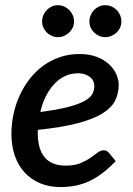

<svg xmlns="http://www.w3.org/2000/svg" viewBox="-20 -730 526 757"><path d="M25 0ZM448 -395.5Q448 -362 434.2 -334Q420.5 -306 385 -283.5Q349.5 -261 287.5 -244.5Q225.5 -228 129 -218V-205Q129 -141.5 156.5 -109.2Q184 -77 239 -77Q273.5 -77 296.5 -86.5Q319.5 -96 335.8 -107.2Q352 -118.5 364.2 -128Q376.5 -137.5 390 -137.5Q400.5 -137.5 409.5 -127.5L436.5 -94.5Q410.5 -68 385.5 -48.8Q360.5 -29.5 334.5 -17Q308.5 -4.5 280 1.5Q251.5 7.5 218 7.5Q173.5 7.5 138 -7.5Q102.5 -22.5 77.2 -49.8Q52 -77 38.5 -115.8Q25 -154.5 25 -202.5Q25 -242.5 33.5 -281.2Q42 -320 58.2 -355Q74.5 -390 97.8 -419.8Q121 -449.5 150.8 -471Q180.5 -492.5 216.2 -504.8Q252 -517 293 -517Q332.5 -517 361.5 -505.8Q390.5 -494.5 409.8 -476.8Q429 -459 438.5 -437.5Q448 -416 448 -395.5ZM287 -441Q259 -441 235.2 -429.5Q211.5 -418 192.8 -397.5Q174 -377 160.2 -349.2Q146.5 -321.5 139 -288.5Q208 -297.5 249.8 -308.5Q291.5 -319.5 314.2 -332.5Q337 -345.5 344.5 -360.2Q352 -375 352 -391.5Q352 -399.5 348.5 -408.5Q345 -417.5 337.2 -424.5Q329.5 -431.5 317 -436.2Q304.5 -441 287 -441ZM272 -645.5Q272 -632.5 266.8 -621.2Q261.5 -610 252.8 -601.8Q244 -593.5 232.5 -588.5Q221 -583.5 208 -583.5Q195.5 -583.5 184.2 -588.5Q173 -593.5 164.5 -601.8Q156 -610 151 -621.2Q146 -632.5 146 -645.5Q146 -658.5 151 -670.2Q156 -682 164.5 -690.8Q173 -699.5 184.2 -704.5Q195.5 -709.5 208 -709.5Q221 -709.5 232.5 -704.5Q244 -699.5 252.8 -690.8Q261.5 -682 266.8 -670.2Q272 -658.5 272 -645.5ZM458.5 -645.5Q458.5 -632.5 453.5 -621.2Q448.5 -610 439.8 -601.8Q431 -593.5 419.5 -588.5Q408 -583.5 395 -583.5Q382 -583.5 370.8 -588.5Q359.5 -593.5 351 -601.8Q342.5 -610 337.5 -621.2Q332.5 -632.5 332.5 -645.5Q332.5 -658.5 337.5 -670.2Q342.5 -682 351 -690.8Q359.5 -699.5 370.8 -704.5Q382 -709.5 395 -709.5Q408 -709.5 419.5 -704.5Q431 -699.5 439.8 -690.8Q448.5 -682 453.5 -670.2Q458.5 -658.5 458.5 -645.5Z"/></svg>

Font: Lato Semibold
Style: Italic
Weight: 600
Italic angle: -7°
Designer: Lukasz Dziedzic
Foundry: tyPoland Lukasz Dziedzic
Version: Version 2.006; 2014-01-15